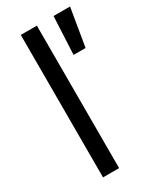

<svg xmlns="http://www.w3.org/2000/svg" viewBox="-181 -759 676 817"><g transform="rotate(-30 156.5 -350.0)"><path d="M71 0V-700H150V0ZM223 -514 232 -700H313L282 -514Z"/></g></svg>

Font: Space Grotesk Frontify
Style: Regular
Weight: 400
Designer: Florian Karsten
Version: Version 2.000